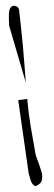

<svg xmlns="http://www.w3.org/2000/svg" viewBox="-20 -644 187 664"><path d="M74.2 -301.8Q78.1 -254.9 85.9 -208Q93.8 -161.1 102.5 -113.3Q102.5 -110.4 106 -100.6Q109.4 -90.8 113.8 -79.1Q118.2 -67.4 121.1 -57.6Q124 -47.9 125 -44.9Q125 -43.9 125.5 -39.6Q126 -35.2 126 -33.2Q126 -21.5 122.1 -14.2Q118.2 -6.8 102.5 0Q90.8 -4.9 85.9 -21Q81.1 -37.1 79.1 -44.9L43 -297.9ZM11.7 -554.7Q11.7 -556.6 11.2 -564.9Q10.7 -573.2 10.7 -577.1V-589.8Q10.7 -597.7 11.7 -605Q12.7 -612.3 17.1 -618.2Q21.5 -624 28.3 -624Q33.2 -624 38.6 -621.1Q43.9 -618.2 45.9 -610.4Q48.8 -586.9 52.2 -554.2Q55.7 -521.5 59.1 -485.8Q62.5 -450.2 64.9 -416Q67.4 -381.8 69.3 -358.4Z"/></svg>

Font: Waiting for the Sunrise
Style: Regular
Weight: 300
Version: Version 1.001 2001